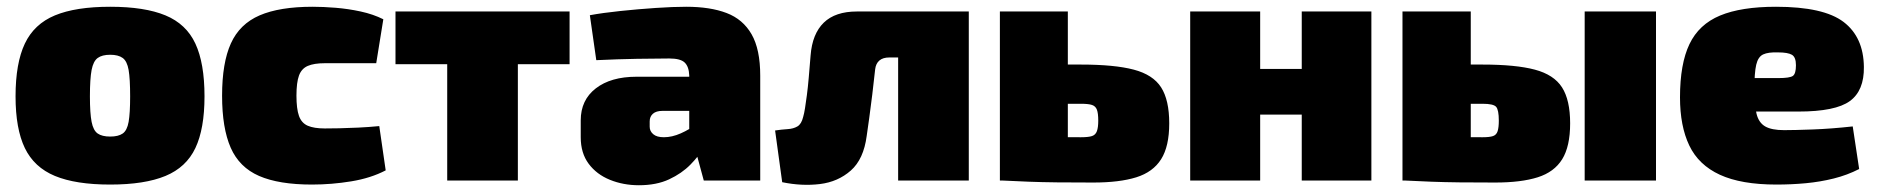

<svg xmlns="http://www.w3.org/2000/svg" viewBox="-20 -534 5555 568"><path d="M306 -514Q408 -514 469.5 -488.5Q531 -463 558 -405Q585 -347 585 -249Q585 -153 558 -96Q531 -39 469.5 -13.5Q408 12 306 12Q204 12 142.5 -13.5Q81 -39 53.5 -96Q26 -153 26 -249Q26 -347 53.5 -405Q81 -463 142.5 -488.5Q204 -514 306 -514ZM306 -372Q282 -372 269 -362.5Q256 -353 251 -327Q246 -301 246 -249Q246 -199 251 -173.5Q256 -148 269 -139Q282 -130 306 -130Q330 -130 343 -139Q356 -148 360.5 -173.5Q365 -199 365 -249Q365 -301 360.5 -327Q356 -353 343 -362.5Q330 -372 306 -372Z M905 -514Q936 -514 973 -511Q1010 -508 1047 -500Q1084 -492 1114 -477L1093 -347Q1045 -347 1009 -347Q973 -347 941 -347Q909 -347 890.5 -339Q872 -331 864.5 -310.5Q857 -290 857 -251Q857 -212 864.5 -191Q872 -170 890.5 -162Q909 -154 941 -154Q958 -154 983.5 -154.5Q1009 -155 1040 -156.5Q1071 -158 1102 -161L1121 -30Q1077 -7 1019 2.5Q961 12 903 12Q805 12 746.5 -13.5Q688 -39 662.5 -97Q637 -155 637 -251Q637 -348 663 -405.5Q689 -463 748 -488.5Q807 -514 905 -514Z M1512 -500V0H1303V-500ZM1665 -500V-344H1150V-500Z M2010 -514Q2081 -514 2129.5 -495.5Q2178 -477 2203.5 -432.5Q2229 -388 2229 -310V0H2062L2033 -107L2019 -127V-311Q2018 -337 2005.5 -349Q1993 -361 1960 -361Q1921 -361 1864.5 -360Q1808 -359 1744 -356L1725 -489Q1763 -496 1815.5 -501.5Q1868 -507 1920 -510.5Q1972 -514 2010 -514ZM2148 -307 2147 -206H1940Q1921 -206 1911.5 -197.5Q1902 -189 1902 -175V-159Q1902 -146 1912.5 -137Q1923 -128 1944 -128Q1968 -128 1994 -139.5Q2020 -151 2044 -169Q2068 -187 2085 -206V-142Q2078 -125 2063 -99Q2048 -73 2022.5 -47Q1997 -21 1959.5 -3.5Q1922 14 1870 14Q1824 14 1784.5 -2Q1745 -18 1721.5 -49.5Q1698 -81 1698 -128V-178Q1698 -238 1742.5 -272.5Q1787 -307 1863 -307Z M2833 -500V-364H2611Q2592 -364 2581.5 -355Q2571 -346 2569 -329Q2565 -292 2560.5 -254.5Q2556 -217 2551.5 -185Q2547 -153 2544 -132Q2535 -63 2497 -29.5Q2459 4 2405.5 10.5Q2352 17 2294 5L2273 -148Q2293 -151 2310 -152Q2327 -153 2339 -160Q2351 -167 2356 -188Q2359 -198 2361.5 -214Q2364 -230 2367 -252.5Q2370 -275 2372.5 -304Q2375 -333 2378 -370Q2383 -434 2417 -467Q2451 -500 2515 -500ZM2846 -500V0H2637V-500Z M3178 -343Q3277 -343 3334 -328Q3391 -313 3415 -275.5Q3439 -238 3439 -169Q3439 -101 3415 -63Q3391 -25 3341.5 -9.5Q3292 6 3214 6Q3153 6 3107 5.5Q3061 5 3022.5 3.5Q2984 2 2944 0L2957 -131Q2977 -130 3037.5 -129Q3098 -128 3178 -128Q3200 -128 3210.5 -131.5Q3221 -135 3225 -146Q3229 -157 3229 -177Q3229 -199 3225 -209.5Q3221 -220 3210.5 -223.5Q3200 -227 3178 -227H2956V-343ZM3139 -500V0H2938V-500Z M3708 -500V0H3501V-500ZM3840 -330V-195H3701V-330ZM4037 -500V0H3831V-500Z M4366 -343Q4464 -343 4520.5 -328Q4577 -313 4601 -275.5Q4625 -238 4625 -169Q4625 -101 4601.5 -63Q4578 -25 4529 -9.5Q4480 6 4403 6Q4343 6 4297.5 5.5Q4252 5 4213.5 3.5Q4175 2 4135 0L4147 -131Q4168 -130 4227.5 -129Q4287 -128 4366 -128Q4387 -128 4397 -131.5Q4407 -135 4410.5 -146Q4414 -157 4414 -177Q4414 -209 4406 -218Q4398 -227 4366 -227H4146V-343ZM4331 -500V0H4129V-500ZM4879 -500V0H4668V-500Z M5234 -514Q5375 -514 5434 -469Q5493 -424 5494 -336Q5495 -266 5452.5 -235Q5410 -204 5300 -204H5031V-303H5241Q5275 -303 5284 -309.5Q5293 -316 5293 -341Q5293 -365 5281 -372Q5269 -379 5240 -379Q5211 -380 5196 -373Q5181 -366 5175.5 -342.5Q5170 -319 5170 -269Q5170 -223 5176.5 -197Q5183 -171 5202 -160Q5221 -149 5258 -149Q5288 -149 5342.5 -151Q5397 -153 5461 -160L5480 -34Q5445 -16 5405 -6Q5365 4 5322.5 8Q5280 12 5235 12Q5131 12 5068 -17Q5005 -46 4977.5 -103.5Q4950 -161 4950 -246Q4950 -345 4978 -403.5Q5006 -462 5068.5 -488Q5131 -514 5234 -514Z"/></svg>

Font: Exo 2 Black
Style: Regular
Weight: 900
Designer: Natanael Gama
Foundry: Natanael Gama
Version: Version 2.010